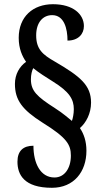

<svg xmlns="http://www.w3.org/2000/svg" viewBox="-20 -780 484 913"><path d="M227 113C331 113 391 37 391 -63C391 -108 379 -143 360 -171C389 -196 413 -240 413 -292C413 -375 361 -417 241 -487C183 -520 152 -546 152 -612C152 -672 183 -708 228 -708C285 -708 301 -644 301 -587C352 -587 379 -618 379 -656C379 -712 328 -760 232 -760C137 -760 69 -701 69 -600C69 -548 86 -512 104 -486C73 -464 51 -427 51 -381C51 -304 86 -258 182 -197C298 -125 317 -92 317 -40C317 20 287 64 239 64C172 64 139 -4 139 -87C92 -87 63 -64 63 -11C63 50 94 113 227 113ZM322 -205C305 -218 282 -240 241 -266C155 -321 127 -348 127 -403C127 -425 132 -444 138 -456C165 -434 197 -414 232 -392C311 -343 331 -307 331 -261C331 -238 326 -216 322 -205Z"/></svg>

Font: Noto Serif Georgian ExtraCondensed Bold
Style: Regular
Weight: 700
Width: 2
Designer: Monotype Design Team, Akaki Razmadze
Foundry: Google LLC
Version: Version 2.003